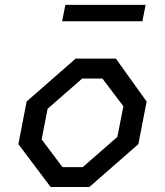

<svg xmlns="http://www.w3.org/2000/svg" viewBox="-20 -748 660 768"><path d="M182.5 0H337.5L533.5 -171.5L566.5 -342L443.5 -513.5H282.5L86.5 -342L53.5 -171.5ZM146.5 -190.5 170.5 -313 309 -434H389.5L473.5 -323L449.5 -200.5L311 -79.5H230ZM228.5 -663H549.5L562.5 -728.5H241.5Z"/></svg>

Font: Monaspace Krypton
Style: Italic
Weight: 400
Italic angle: -11°
Designer: Riley Cran & the Lettermatic Team
Foundry: Lettermatic
Version: Version 1.101 (Monaspace Krypton)